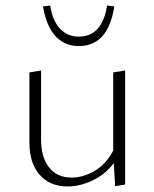

<svg xmlns="http://www.w3.org/2000/svg" viewBox="-20 -668 556 692"><path d="M264 -502Q212 -502 179 -539Q146 -576 135 -645L161 -648Q169 -594 196 -565Q223 -536 264 -536Q348 -536 366 -648L392 -645Q370 -502 264 -502ZM388 -407 431 -414V-3L395 3L390 -80Q359 -39 313.5 -17.5Q268 4 223 4Q160 4 123 -38Q86 -80 86 -154V-407L128 -414V-166Q128 -101 157 -64.5Q186 -28 238 -28Q280 -28 321 -52Q362 -76 388 -125Z"/></svg>

Font: EauTestText Light
Style: Regular
Weight: 300
Designer: Christian Thalmann (Catharsis Fonts)
Version: Version 0.001;PS 000.001;hotconv 1.0.88;makeotf.lib2.5.64775